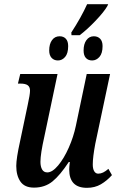

<svg xmlns="http://www.w3.org/2000/svg" viewBox="-20 -891 568 921"><path d="M312 -78Q312 -90 315 -114H310Q268 -50 231.5 -20.5Q195 9 143 9Q98 9 78 -20Q58 -49 58 -95Q58 -131 76 -212L113 -388Q124 -438 124 -456Q124 -474 113 -482Q102 -490 78 -490H66L77 -536H256L193 -237Q174 -153 174 -115Q174 -92 182 -78Q190 -64 207 -64Q231 -64 259 -97.5Q287 -131 310 -183Q333 -235 344 -288L396 -536H508L437 -201Q425 -137 425 -102Q425 -81 432 -69.5Q439 -58 451 -58Q463 -58 474.5 -63.5Q486 -69 500 -81L517 -51Q493 -24 464 -7Q435 10 397 10Q312 10 312 -78ZM322 -735Q369 -807 398 -871H499L495 -862Q479 -834 438.5 -791.5Q398 -749 362 -722H323ZM216 -649Q216 -680 229.5 -698.5Q243 -717 266 -717Q285 -717 296 -705Q307 -693 307 -670Q307 -635 292.5 -618Q278 -601 258 -601Q239 -601 227.5 -613.5Q216 -626 216 -649ZM381 -649Q381 -680 394.5 -698.5Q408 -717 430 -717Q449 -717 460.5 -705Q472 -693 472 -670Q472 -635 457 -618Q442 -601 422 -601Q403 -601 392 -613Q381 -625 381 -649Z"/></svg>

Font: Noto Serif CondSemiBold
Style: Italic
Weight: 600
Width: 3
Italic angle: -12°
Designer: Monotype Design Team
Foundry: Monotype Imaging Inc.
Version: Version 1.001